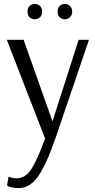

<svg xmlns="http://www.w3.org/2000/svg" viewBox="-20 -704 489 984"><path d="M132 -674Q145 -684 158 -684Q172 -684 185 -674Q196 -661 196 -644Q196 -628 185 -615Q172 -605 158 -605Q145 -605 132 -615Q121 -626 121 -644Q121 -663 132 -674ZM286 -674Q299 -684 312 -684Q325 -684 338 -674Q350 -662 350 -644Q350 -627 338 -615Q325 -605 312 -605Q299 -605 286 -615Q275 -626 275 -644Q275 -663 286 -674ZM24 201Q43 210 65 210Q111 210 142 160.5Q173 111 211 6L15 -500H101L249 -82L383 -500H436L263 8Q242 67 225.5 106Q209 145 186 183.5Q163 222 135.5 241Q108 260 76 260Q58 260 43 257Q28 254 22 250L16 247Z"/></svg>

Font: Arsenal
Style: Regular
Weight: 400
Designer: Andrij Shevchenko
Foundry: Stairsfor.com
Version: Version 1.000